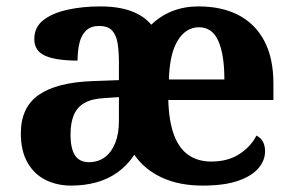

<svg xmlns="http://www.w3.org/2000/svg" viewBox="-20 -569 915 599"><path d="M202 10Q158 10 122.5 -7.5Q87 -25 66 -61.5Q45 -98 45 -153Q45 -234 101 -273Q157 -312 269 -316L351 -319V-374Q351 -408 347 -433.5Q343 -459 330 -473.5Q317 -488 289 -488Q264 -488 249 -474Q234 -460 228 -435.5Q222 -411 222 -380Q155 -380 121 -395Q87 -410 87 -447Q87 -484 115 -506Q143 -528 190 -538.5Q237 -549 293 -549Q329 -549 358.5 -543Q388 -537 411.5 -524.5Q435 -512 452 -492Q481 -520 518 -534.5Q555 -549 599 -549Q672 -549 724 -522Q776 -495 804.5 -441.5Q833 -388 833 -308V-257H505Q507 -190 523 -147.5Q539 -105 568.5 -85Q598 -65 639 -65Q691 -65 727 -88.5Q763 -112 780 -146Q794 -139 800.5 -126.5Q807 -114 807 -97Q807 -69 786.5 -44.5Q766 -20 723 -5Q680 10 612 10Q539 10 485 -15Q431 -40 399 -86Q377 -53 347 -31.5Q317 -10 280.5 0Q244 10 202 10ZM257 -63Q286 -63 307 -78.5Q328 -94 339.5 -123Q351 -152 351 -191V-266L306 -263Q266 -261 243 -247.5Q220 -234 210 -209.5Q200 -185 200 -149Q200 -121 206 -101.5Q212 -82 225 -72.5Q238 -63 257 -63ZM680 -321Q680 -399 661 -441.5Q642 -484 601 -484Q560 -484 534.5 -442.5Q509 -401 507 -321Z"/></svg>

Font: Noto Serif Thai
Style: Regular
Weight: 400
Designer: Monotype Design Team
Foundry: Monotype Imaging Inc.
Version: Version 2.001